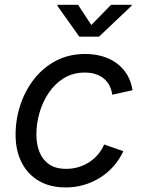

<svg xmlns="http://www.w3.org/2000/svg" viewBox="-20 -781 612 812"><path d="M257.8 11.7Q191.9 11.7 144.5 -15.9Q97.2 -43.5 71.5 -93.8Q45.9 -144 45.9 -211.4Q45.9 -276.4 66.2 -337.4Q86.4 -398.4 124.5 -447Q162.6 -495.6 217 -524.2Q271.5 -552.7 340.3 -552.7Q380.9 -552.7 415.3 -542.2Q449.7 -531.7 475.8 -511.7Q502 -491.7 518.6 -463.4Q535.2 -435.1 540.5 -399.4L454.6 -380.4Q452.1 -401.4 443.4 -418.5Q434.6 -435.5 419.9 -448Q405.3 -460.4 385 -467.3Q364.7 -474.1 338.4 -474.1Q288.6 -474.1 250.5 -450.7Q212.4 -427.2 186.3 -388.7Q160.2 -350.1 147 -304Q133.8 -257.8 133.8 -212.4Q133.8 -171.9 146.7 -138.7Q159.7 -105.5 187.5 -86.2Q215.3 -66.9 259.8 -66.9Q288.1 -66.9 313.2 -74.7Q338.4 -82.5 359.1 -96.4Q379.9 -110.4 395.5 -129.2Q411.1 -147.9 420.4 -169.9L501.5 -141.6Q484.9 -105.5 459.5 -77.1Q434.1 -48.8 402.3 -29.1Q370.6 -9.3 334 1.2Q297.4 11.7 257.8 11.7ZM310.1 -760.7 366.2 -675.3 449.7 -760.7H537.1L536.1 -756.3L398.9 -626H315.4L222.7 -756.3L223.6 -760.7Z"/></svg>

Font: Inter
Style: Italic
Weight: 400
Italic angle: -9.3988°
Designer: Rasmus Andersson
Foundry: rsms
Version: Version 4.001;git-66647c0bb